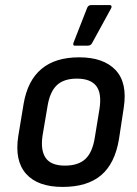

<svg xmlns="http://www.w3.org/2000/svg" viewBox="-20 -726 542 757"><path d="M227 11Q129 11 83 -40.5Q37 -92 52 -189L73 -316Q104 -500 292 -500Q388 -500 435.5 -450Q483 -400 468 -302L449 -177Q433 -81 378.5 -35Q324 11 227 11ZM236 -73Q289 -73 317 -99.5Q345 -126 354 -185L372 -295Q382 -358 359.5 -387Q337 -416 283 -416Q231 -416 203.5 -389.5Q176 -363 167 -305L148 -193Q139 -134 160 -103.5Q181 -73 236 -73ZM274 -546Q270 -546 269 -549.5Q268 -553 270 -558L324 -696Q327 -702 331 -704Q335 -706 341 -706H412Q418 -706 419.5 -702Q421 -698 418 -693L343 -556Q338 -546 326 -546Z"/></svg>

Font: Sofia Sans Semi Condensed SemiBold
Style: Italic
Weight: 600
Italic angle: -9°
Version: Version 4.100